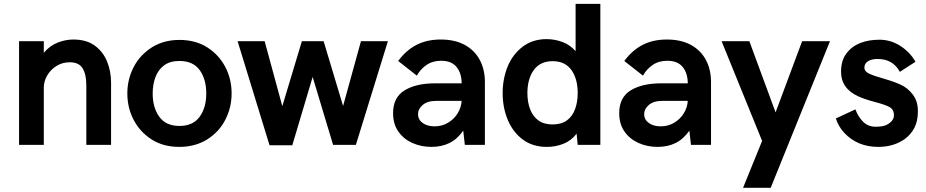

<svg xmlns="http://www.w3.org/2000/svg" viewBox="-20 -726 4639 962"><path d="M536.5 0H412.5V-299Q412.5 -353 394 -383.5Q375.5 -414 329.5 -414Q292.5 -414 263 -395.5Q233.5 -377 216.5 -348Q199.5 -319 199.5 -287.5V0H75.5V-519.5H199.5V-461.5Q229.5 -497 268.8 -512.5Q308 -528 347.5 -528Q413 -528 454.8 -497.5Q496.5 -467 516.5 -417.8Q536.5 -368.5 536.5 -312Z M879 10Q798 10 739.8 -27.2Q681.5 -64.5 649.8 -125.2Q618 -186 618 -258Q618 -328 649.5 -389.5Q681 -451 743 -490Q802 -526 879 -526Q959.5 -526 1018.2 -488.8Q1077 -451.5 1108.8 -390.5Q1140.5 -329.5 1140.5 -258Q1140.5 -187.5 1109 -126Q1077.5 -64.5 1016 -26Q956 10 879 10ZM879 -95Q947 -95 980.2 -140.8Q1013.5 -186.5 1013.5 -258Q1013.5 -329 980.5 -374.8Q947.5 -420.5 879 -420.5Q832 -420.5 802.5 -398.8Q773 -377 759 -340Q745 -303 745 -258Q745 -186.5 778.2 -140.8Q811.5 -95 879 -95Z M1444.5 2H1330.5L1170.5 -519.5H1306L1394.5 -194L1492.5 -519.5H1601.5L1699 -195L1788.5 -519.5H1923.5L1763 0H1649L1546.5 -340.5Z M2141.5 10Q2090.5 10 2046.5 -9.5Q2002.5 -29 1976 -66.8Q1949.5 -104.5 1949.5 -159Q1949.5 -238 2007 -273.2Q2064.5 -308.5 2159.5 -308.5H2293Q2293 -358.5 2267.8 -390Q2242.5 -421.5 2190.5 -421.5Q2147.5 -421.5 2117 -400.5Q2086.5 -379.5 2068.5 -347L1975 -420.5Q2015 -474.5 2067 -501.2Q2119 -528 2188 -528Q2259.5 -528 2309 -500.8Q2358.5 -473.5 2384 -425.5Q2409.5 -377.5 2409.5 -315V0H2309L2301 -71.5Q2271.5 -29 2232 -9.5Q2192.5 10 2141.5 10ZM2157.5 -93Q2195 -93 2225.2 -111.2Q2255.5 -129.5 2273.2 -158.5Q2291 -187.5 2293 -220.5H2165Q2121.5 -220.5 2098 -200.2Q2074.5 -180 2074.5 -154.5Q2074.5 -126.5 2097.8 -109.8Q2121 -93 2157.5 -93Z M2720.5 10Q2648 10 2598.5 -27.5Q2549 -65 2523.8 -126.2Q2498.5 -187.5 2498.5 -260Q2498.5 -330 2523.2 -391.8Q2548 -453.5 2600 -493Q2650 -530 2718.5 -530Q2759.5 -530 2798.2 -515.5Q2837 -501 2864 -469.5V-706.5H2988V0H2874.5L2869 -56Q2842 -21 2802.8 -5.5Q2763.5 10 2720.5 10ZM2749 -102.5Q2793 -102.5 2820.5 -122.8Q2848 -143 2861.2 -178.8Q2874.5 -214.5 2874.5 -260Q2874.5 -331.5 2842.8 -375.5Q2811 -419.5 2749 -419.5Q2686.5 -419.5 2654.5 -375Q2622.5 -330.5 2622.5 -260Q2622.5 -214.5 2636 -179Q2649.5 -143.5 2677.2 -123Q2705 -102.5 2749 -102.5Z M3274.5 10Q3223.5 10 3179.5 -9.5Q3135.5 -29 3109 -66.8Q3082.5 -104.5 3082.5 -159Q3082.5 -238 3140 -273.2Q3197.5 -308.5 3292.5 -308.5H3426Q3426 -358.5 3400.8 -390Q3375.5 -421.5 3323.5 -421.5Q3280.5 -421.5 3250 -400.5Q3219.5 -379.5 3201.5 -347L3108 -420.5Q3148 -474.5 3200 -501.2Q3252 -528 3321 -528Q3392.5 -528 3442 -500.8Q3491.5 -473.5 3517 -425.5Q3542.5 -377.5 3542.5 -315V0H3442L3434 -71.5Q3404.5 -29 3365 -9.5Q3325.5 10 3274.5 10ZM3290.5 -93Q3328 -93 3358.2 -111.2Q3388.5 -129.5 3406.2 -158.5Q3424 -187.5 3426 -220.5H3298Q3254.5 -220.5 3231 -200.2Q3207.5 -180 3207.5 -154.5Q3207.5 -126.5 3230.8 -109.8Q3254 -93 3290.5 -93Z M3841.5 215H3703L3798.5 -20L3595.5 -519.5H3734.5L3866 -163L3999 -519.5H4138.5Z M4380.5 10Q4276 10 4210 -60.5Q4180.5 -92.5 4168 -132.5L4266 -178Q4279.5 -141 4304.5 -116Q4329.5 -91 4367 -91Q4404 -91 4422.5 -100.5Q4459 -119.5 4459 -148.5Q4459 -177.5 4436.5 -189.8Q4414 -202 4364 -215Q4314 -228 4281 -243Q4194 -282 4194 -367Q4194 -422.5 4220.8 -458Q4247.5 -493.5 4289.5 -510.2Q4331.5 -527 4387 -527Q4442.5 -527 4491 -496Q4539.5 -465 4567 -416.5L4488.5 -366Q4454 -430.5 4377.5 -430.5Q4346.5 -430.5 4328.8 -419Q4311 -407.5 4311 -387.5Q4311 -367.5 4336.2 -356.2Q4361.5 -345 4410.8 -331Q4460 -317 4494.2 -301Q4528.5 -285 4553.8 -252Q4579 -219 4579 -169Q4579 -119 4561.8 -86Q4544.5 -53 4516 -31.5Q4460 10 4380.5 10Z"/></svg>

Font: Acari Sans
Style: Bold
Weight: 700
Designer: Alfredo Marco Pradil and Stefan Peev (font) & Cristiano Sobral (main changes)
Foundry: Alfredo Marco Pradil and Stefan Peev (font) & Cristiano Sobral (main changes)
Version: Version 1.063; ttfautohint (v1.8.3)